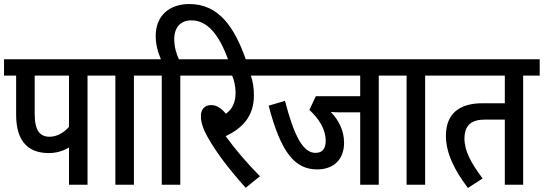

<svg xmlns="http://www.w3.org/2000/svg" viewBox="-20 -916 2696 952"><path d="M414 -541H496V-622H0V-541H60V-347C60 -215 120 -157 222 -157C260 -157 295 -168 322 -185V0H414ZM322 -541V-287C297 -258 262 -238 226 -238C178 -238 152 -268 152 -352V-541Z M644 -541H726V-622H483V-541H552V0H644Z M874 -541H956V-622H867C854 -651 844 -683 844 -722C844 -781 876 -815 929 -815C1008 -815 1067 -745 1113 -615H1201C1143 -783 1064 -896 919 -896C816 -896 752 -835 752 -738C752 -695 763 -656 778 -622H713V-541H782V0H874Z M1269 -42C1204 -108 1144 -178 1099 -241C1184 -281 1239 -341 1239 -443C1239 -481 1234 -511 1224 -541H1304V-622H943V-541H1131C1141 -519 1148 -487 1148 -456C1148 -410 1133 -375 1100 -352C1077 -380 1054 -395 1027 -395C995 -395 976 -374 976 -340C976 -308 988 -273 1015 -227C1055 -157 1115 -78 1198 15Z M1858 -541H1939V-622H1291V-541H1766V-439H1546L1514 -371C1561 -328 1595 -275 1595 -218C1595 -178 1578 -158 1544 -158C1482 -158 1438 -243 1393 -416L1312 -392C1374 -155 1444 -76 1553 -76C1634 -76 1686 -125 1686 -208C1686 -268 1660 -320 1620 -361C1635 -359 1652 -359 1671 -359H1766V0H1858Z M2088 -541H2170V-622H1927V-541H1996V0H2088Z M2574 -541H2656V-622H2157V-541H2483V-404H2371C2259 -404 2191 -353 2191 -243C2191 -157 2233 -73 2300 16L2373 -31C2316 -107 2283 -167 2283 -229C2283 -297 2320 -323 2384 -323H2483V0H2574Z"/></svg>

Font: Noto Sans Devanagari Condensed Medium
Style: Regular
Weight: 500
Width: 3
Designer: Jelle Bosma - Monotype Design Team
Foundry: Monotype Imaging Inc.
Version: Version 2.004